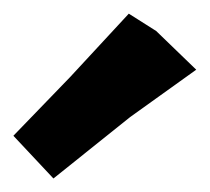

<svg xmlns="http://www.w3.org/2000/svg" viewBox="-253 -894 308 281"><path d="M34.2 -792 -24.4 -848.6 -64.5 -874 -150.4 -781.2 -233.4 -695.3 -174.8 -632.8 -62.5 -722.7Z"/></svg>

Font: MaokenAssortedSans-TC
Style: Regular
Weight: 500
Version: Version 0.83